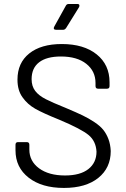

<svg xmlns="http://www.w3.org/2000/svg" viewBox="-20 -927 626 955"><path d="M297.9 7.8Q188 7.8 122.6 -43.2Q57.1 -94.2 57.1 -179.2V-207Q57.1 -220.2 69.8 -220.2H112.8Q126 -220.2 126 -207V-183.1Q126 -125.5 174.3 -89.8Q222.7 -54.2 303.2 -54.2Q378.9 -54.2 419.4 -85.9Q460 -117.7 460 -172.9Q457 -225.1 420.9 -255.1Q384.8 -285.2 275.9 -331.1Q193.4 -364.3 155 -386.2Q116.7 -408.2 92.8 -441.9Q66.9 -476.6 66.9 -530.8Q66.9 -614.3 125.5 -661.1Q184.1 -708 287.1 -708Q397 -708 460.9 -656.5Q524.9 -605 524.9 -518.1V-499Q524.9 -485.8 512.2 -485.8H467.8Q455.1 -485.8 455.1 -499V-514.2Q455.1 -573.2 409.2 -609.6Q363.3 -646 283.2 -646Q211.9 -646 174.6 -617.2Q137.2 -588.4 137.2 -533.2Q137.2 -498.5 155 -474.9Q172.9 -451.2 209 -433.1Q234.9 -419.4 314 -387.2Q361.3 -367.2 390.9 -353Q420.4 -338.9 449.2 -319.8Q478 -300.8 493.7 -281.2Q509.3 -261.7 519.3 -235.4Q529.3 -209 530.8 -175.8Q530.8 -91.8 468.8 -42Q406.7 7.8 297.9 7.8ZM293.9 -778.8H258.8Q250.5 -778.8 248.3 -783.4Q246.1 -788.1 250 -794.9L307.1 -897.9Q311.5 -907.2 321.8 -907.2H365.2Q375 -907.2 375 -898.9Q375 -895 373 -891.1L309.1 -788.1Q302.7 -778.8 293.9 -778.8Z"/></svg>

Font: Barlow
Style: Regular
Weight: 400
Designer: Jeremy Tribby
Foundry: Jeremy Tribby
Version: Version 1.101